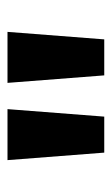

<svg xmlns="http://www.w3.org/2000/svg" viewBox="87 -841 298 512"><g transform="rotate(-90 236.0 -585.0)"><path d="M291 -456 271 -714H407L387 -456ZM85 -456 65 -714H201L181 -456Z"/></g></svg>

Font: Noto Sans Adlam New
Style: Bold
Weight: 400
Designer: Mark Jamra, Neil Patel
Foundry: JamraPatel LLC
Version: Version 3.001